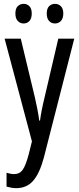

<svg xmlns="http://www.w3.org/2000/svg" viewBox="-20 -738 410 998"><path d="M4 -537H88L161 -233Q167 -205 173.5 -174Q180 -143 184 -111H188Q195 -164 212 -233L283 -537H366L208 81Q186 163 152.5 201.5Q119 240 64 240Q52 240 40 238Q28 236 14 232V160Q24 163 34 165Q44 167 53 167Q82 167 98 144.5Q114 122 129 65L146 -3ZM60 -668Q60 -694 72.5 -706Q85 -718 103 -718Q121 -718 133 -705.5Q145 -693 145 -668Q145 -642 133 -629Q121 -616 103 -616Q85 -616 72.5 -629Q60 -642 60 -668ZM223 -668Q223 -694 235.5 -706Q248 -718 266 -718Q284 -718 296.5 -705.5Q309 -693 309 -668Q309 -642 296.5 -629Q284 -616 266 -616Q247 -616 235 -629Q223 -642 223 -668Z"/></svg>

Font: Noto Sans Bengali UI ExtraCondensed
Style: Regular
Weight: 400
Width: 2
Designer: Jelle Bosma - Monotype Design Team
Foundry: Monotype Imaging Inc.
Version: Version 2.003; ttfautohint (v1.8.4.7-5d5b)